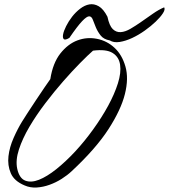

<svg xmlns="http://www.w3.org/2000/svg" viewBox="-20 -876 788 896"><path d="M94.7 -10.7Q45.9 -31.2 30.3 -67.9Q14.6 -104.5 19.5 -147Q24.4 -189.5 43.5 -232.4Q62.5 -275.4 83 -308.6Q89.8 -320.3 108.4 -348.6Q127 -377 147.9 -408.7Q168.9 -440.4 188 -468.3Q207 -496.1 214.8 -506.8Q226.6 -582 261.7 -626.5Q296.9 -670.9 341.3 -687.5Q385.7 -704.1 432.6 -694.8Q479.5 -685.5 514.6 -652.8Q549.8 -620.1 565.4 -565.4Q581.1 -510.7 563 -437.5Q544.9 -364.3 486.3 -273.4Q427.7 -182.6 314.5 -77.1Q294.9 -58.6 268.1 -41.5Q241.2 -24.4 211.4 -13.7Q181.6 -2.9 151.4 -1Q121.1 1 94.7 -10.7ZM60.5 -87.9Q70.3 -43.9 97.7 -33.2Q125 -22.5 162.1 -37.1Q199.2 -51.8 243.2 -86.9Q287.1 -122.1 331.1 -169.4Q375 -216.8 415 -272.5Q455.1 -328.1 484.9 -382.8Q514.6 -437.5 530.3 -487.3Q545.9 -537.1 540.5 -573.7Q535.2 -610.4 505.4 -628.9Q475.6 -647.5 414.1 -639.6Q391.6 -620.1 354.5 -582.5Q317.4 -544.9 275.4 -497.1Q233.4 -449.2 191.4 -394Q149.4 -338.9 117.2 -284.2Q85 -229.5 68.4 -178.7Q51.8 -127.9 60.5 -87.9ZM492.2 -687.5Q463.9 -692.4 449.7 -710.4Q435.5 -728.5 427.2 -748.5Q418.9 -768.6 413.1 -784.2Q407.2 -799.8 396 -799.8Q384.8 -799.8 363.3 -777.3Q341.8 -754.9 303.7 -699.2Q284.2 -687.5 277.8 -693.4Q271.5 -699.2 274.4 -715.3Q277.3 -731.4 288.6 -753.9Q299.8 -776.4 316.4 -797.9Q333 -819.3 354 -835.4Q375 -851.6 397 -855.5Q418.9 -859.4 440.9 -846.7Q462.9 -834 481.4 -797.9Q490.2 -755.9 506.3 -740.2Q522.5 -724.6 543.5 -726.1Q564.5 -727.5 588.9 -741.7Q613.3 -755.9 639.6 -774.4Q666 -793 693.4 -812Q720.7 -831.1 746.1 -841.8Q752 -832 740.2 -814Q728.5 -795.9 706.5 -774.9Q684.6 -753.9 655.8 -733.4Q627 -712.9 596.7 -698.7Q566.4 -684.6 538.6 -680.2Q510.7 -675.8 492.2 -687.5Z"/></svg>

Font: Nothing You Could Do
Style: Regular
Weight: 400
Version: Version 1.005